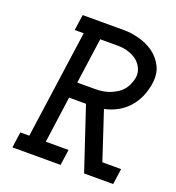

<svg xmlns="http://www.w3.org/2000/svg" viewBox="-128 -803 832 906"><g transform="rotate(20 288.0 -350.0)"><path d="M46 -79 35 0H277L288 -79H174L206 -312H248Q262 -312 269.5 -312Q277 -312 291 -312L395 0H541L552 -79H458L379 -318Q453 -334 497.5 -384.5Q542 -435 553 -510Q560 -561 541 -597Q522 -633 490 -656Q457 -679 417 -689.5Q377 -700 343 -700H133L122 -621H167L91 -79ZM218 -392 250 -621H338Q369 -621 395 -612Q421 -603 439 -588Q456 -572 464.5 -552Q473 -532 470 -510Q467 -491 457.5 -470Q448 -449 429 -432Q409 -415 379 -403.5Q349 -392 305 -392Z"/></g></svg>

Font: Josefin Slab Thin
Style: Italic
Weight: 100
Italic angle: -12°
Designer: Santiago Orozco
Foundry: Typemade
Version: Version 2.000